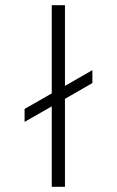

<svg xmlns="http://www.w3.org/2000/svg" viewBox="-20 -722 452 742"><path d="M75 -301V-251L180 -311V0H231V-340L337 -401V-451L231 -390V-702H180V-361Z"/></svg>

Font: MV Cash ExtraLight
Style: Regular
Weight: 200
Designer: Rodrigo Fuenzalida
Foundry: fragTYPE
Version: Version 1.100;Glyphs 3.1.2 (3151)